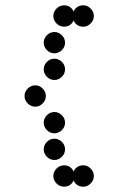

<svg xmlns="http://www.w3.org/2000/svg" viewBox="-20 -700 472 720"><path d="M220 -80Q245 -80 256 -57Q267 -80 292 -80Q308 -80 320 -68Q332 -56 332 -40Q332 -24 320 -12Q308 0 292 0Q267 0 256 -23Q245 0 220 0Q204 0 192 -12Q180 -24 180 -40Q180 -56 192 -68Q204 -80 220 -80ZM156 -112Q144 -124 144 -140Q144 -156 156 -168Q168 -180 184 -180Q200 -180 212 -168Q224 -156 224 -140Q224 -124 212 -112Q200 -100 184 -100Q168 -100 156 -112ZM156 -212Q144 -224 144 -240Q144 -256 156 -268Q168 -280 184 -280Q200 -280 212 -268Q224 -256 224 -240Q224 -224 212 -212Q200 -200 184 -200Q168 -200 156 -212ZM84 -312Q72 -324 72 -340Q72 -356 84 -368Q96 -380 112 -380Q128 -380 140 -368Q152 -356 152 -340Q152 -324 140 -312Q128 -300 112 -300Q96 -300 84 -312ZM156 -412Q144 -424 144 -440Q144 -456 156 -468Q168 -480 184 -480Q200 -480 212 -468Q224 -456 224 -440Q224 -424 212 -412Q200 -400 184 -400Q168 -400 156 -412ZM156 -512Q144 -524 144 -540Q144 -556 156 -568Q168 -580 184 -580Q200 -580 212 -568Q224 -556 224 -540Q224 -524 212 -512Q200 -500 184 -500Q168 -500 156 -512ZM220 -680Q245 -680 256 -657Q267 -680 292 -680Q308 -680 320 -668Q332 -656 332 -640Q332 -624 320 -612Q308 -600 292 -600Q267 -600 256 -623Q245 -600 220 -600Q204 -600 192 -612Q180 -624 180 -640Q180 -656 192 -668Q204 -680 220 -680Z"/></svg>

Font: Dotrice Condensed
Style: Regular
Weight: 400
Width: 2
Monospace: yes
Designer: Paul Flo Williams
Foundry: His Deeds Are Dust
Version: Version 1.001